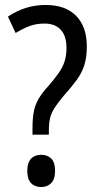

<svg xmlns="http://www.w3.org/2000/svg" viewBox="-20 -744 393 774"><path d="M111 -201V-229Q111 -265 116 -292.5Q121 -320 135 -344.5Q149 -369 173 -395Q201 -427 217.5 -451Q234 -475 241 -498.5Q248 -522 248 -551Q248 -599 225 -624Q202 -649 160 -649Q125 -649 98 -638.5Q71 -628 43 -611L12 -677Q46 -700 84 -712Q122 -724 164 -724Q244 -724 287 -680Q330 -636 330 -557Q330 -513 320 -481.5Q310 -450 289.5 -422Q269 -394 237 -358Q214 -331 200.5 -310Q187 -289 182 -268.5Q177 -248 177 -220V-201ZM90 -55Q90 -88 105 -104Q120 -120 146 -120Q171 -120 186.5 -105Q202 -90 202 -55Q202 -21 186 -5.5Q170 10 146 10Q120 10 105 -6Q90 -22 90 -55Z"/></svg>

Font: Noto Sans Khmer Condensed
Style: Regular
Weight: 400
Width: 3
Designer: Danh Hong and the Monotype Design Team
Foundry: Monotype Imaging Inc.
Version: Version 2.004